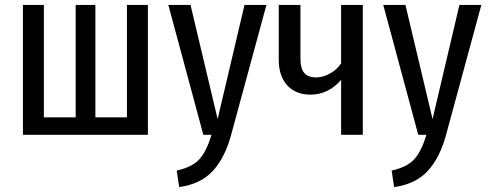

<svg xmlns="http://www.w3.org/2000/svg" viewBox="-20 -547 1983 779"><path d="M580 -527V0H73V-527H158V-71H287V-527H367V-71H495V-527Z M917 3Q892 94 843 147Q794 200 707 212L697 145Q760 131 789 99Q818 67 838 0H805L663 -527H753L863 -64L972 -527H1061Z M1452 -527V0H1364V-223Q1312 -163 1240 -163Q1180 -163 1145.5 -200.5Q1111 -238 1111 -304V-527H1199V-309Q1199 -269 1214.5 -251Q1230 -233 1263 -233Q1290 -233 1318.5 -248.5Q1347 -264 1364 -290V-527Z M1789 3Q1764 94 1715 147Q1666 200 1579 212L1569 145Q1632 131 1661 99Q1690 67 1710 0H1677L1535 -527H1625L1735 -64L1844 -527H1933Z"/></svg>

Font: Fira Sans Extra Condensed
Style: Regular
Weight: 400
Width: 1
Designer: Carrois Corporate & Edenspiekermann AG
Foundry: Carrois Corporate GbR & Edenspiekermann AG
Version: Version 4.203